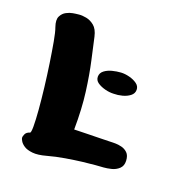

<svg xmlns="http://www.w3.org/2000/svg" viewBox="-113 -684 733 787"><g transform="rotate(20 254.0 -291.0)"><path d="M242 -140Q243 -140 260 -140.5Q277 -141 302 -141.5Q327 -142 351.5 -142.5Q376 -143 393 -143.5Q410 -144 410 -144Q410 -144 421 -144Q432 -144 447 -140.5Q462 -137 473.5 -126Q485 -115 486 -92Q487 -70 473.5 -57.5Q460 -45 441.5 -40.5Q423 -36 408.5 -35Q394 -34 394 -34Q394 -34 373.5 -32.5Q353 -31 320 -27Q287 -23 248 -16.5Q209 -10 173 0Q137 10 113.5 7.5Q90 5 77 -3.5Q64 -12 58.5 -21.5Q53 -31 53 -34Q52 -41 57 -51.5Q62 -62 76 -66Q81 -67 81 -94.5Q81 -122 77.5 -165.5Q74 -209 68 -260Q62 -311 54.5 -361Q47 -411 40 -450Q33 -489 26 -508Q16 -537 24 -553Q32 -569 46.5 -576.5Q61 -584 73.5 -586Q86 -588 86 -588Q86 -588 99.5 -589.5Q113 -591 131.5 -587.5Q150 -584 166.5 -570.5Q183 -557 190 -526Q199 -485 211.5 -429.5Q224 -374 233.5 -302Q243 -230 242 -140ZM344 -333Q326 -332 306.5 -337Q287 -342 273 -351.5Q259 -361 259 -377Q259 -393 272.5 -403.5Q286 -414 305.5 -419Q325 -424 343 -425Q360 -426 379.5 -421Q399 -416 413 -406Q427 -396 427 -380Q427 -364 413.5 -353.5Q400 -343 381 -338Q362 -333 344 -333Z"/></g></svg>

Font: Nerko One
Style: Regular
Weight: 400
Designer: Nermin Kahrimanovic
Foundry: Nermin Kahrimanovic
Version: Version 1.101